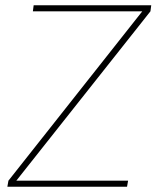

<svg xmlns="http://www.w3.org/2000/svg" viewBox="-20 -710 595 730"><path d="M552 -667 42 -23H467L463 0H8L12 -23L521 -667H105L108 -690H555Z"/></svg>

Font: Exo 2.0 Thin
Style: Italic
Weight: 250
Italic angle: -8°
Designer: Natanael Gama
Version: Version 1.001;PS 001.001;hotconv 1.0.70;makeotf.lib2.5.58329